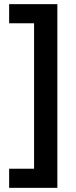

<svg xmlns="http://www.w3.org/2000/svg" viewBox="-20 -742 367 924"><path d="M24 70V162H256V-722H24V-630H144V70Z"/></svg>

Font: Noto Sans Georgian SemiBold
Style: Regular
Weight: 600
Designer: Monotype Design Team, Akaki Razmadze
Foundry: Google LLC
Version: Version 2.005